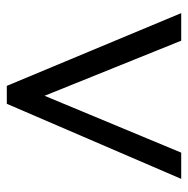

<svg xmlns="http://www.w3.org/2000/svg" viewBox="-14 -552 565 578"><g transform="rotate(90 269.0 -262.5)"><path d="M292 0H238L19 -525H102L275 -96L258 -90L439 -525H518Z"/></g></svg>

Font: Rilu
Style: Regular
Weight: 500
Designer: Alí Sinisterra
Foundry: Alí Sinisterra
Version: 0.1